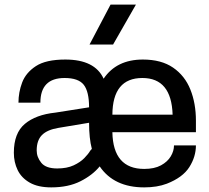

<svg xmlns="http://www.w3.org/2000/svg" viewBox="-20 -800 907 832"><path d="M40 0ZM605 12Q474 12 412 -79Q381 -41 328.5 -14.5Q276 12 202 12Q145 12 109 -8.5Q73 -29 56.5 -63Q40 -97 40 -138Q40 -223 87.5 -263Q135 -303 220 -312L366 -335Q366 -403 343 -432.5Q320 -462 260 -462Q155 -462 155 -355H60Q60 -400 76 -442.5Q92 -485 135.5 -513.5Q179 -542 263 -542Q391 -542 429 -459Q485 -542 599 -542Q679 -542 730 -507Q781 -472 805 -412Q829 -352 829 -277V-227H467Q470 -68 605 -68Q649 -68 677.5 -83.5Q706 -99 720 -122.5Q734 -146 734 -170H829Q829 -121 800.5 -76Q772 -31 703 -4Q661 12 605 12ZM228 -70Q270 -70 299 -83.5Q328 -97 345.5 -115Q363 -133 371 -147L378 -155Q366 -200 366 -268L234 -246Q185 -238 162 -215Q139 -192 139 -148Q139 -119 159 -94.5Q179 -70 228 -70ZM728 -303Q723 -462 597 -462Q468 -462 467 -303ZM569 -607ZM470 -607H368L459 -780H569Z"/></svg>

Font: Tanohe Sans Medium
Style: Regular
Weight: 500
Designer: Village Type and Design LLC
Foundry: Cooper Hewitt Smithsonian Design Museum
Version: Version 1.00;September 29, 2021;FontCreator 13.0.0.2655 64-b